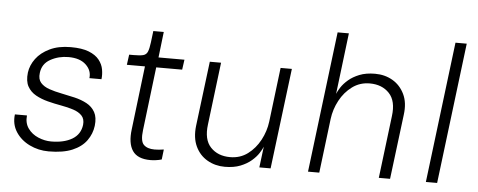

<svg xmlns="http://www.w3.org/2000/svg" viewBox="-48 -819 2369 951"><g transform="rotate(5 1136.0 -344.0)"><path d="M220 12Q169 12 125 -9.5Q81 -31 56.5 -69Q32 -107 38 -156H98Q94 -118 113 -91.5Q132 -65 164 -51.5Q196 -38 228 -38Q292 -38 332.5 -62Q373 -86 379 -134Q382 -163 366.5 -179.5Q351 -196 323.5 -205Q296 -214 262 -220Q228 -226 195 -234.5Q162 -243 135 -258Q108 -273 93.5 -299Q79 -325 84 -368Q89 -405 113 -437.5Q137 -470 180.5 -491Q224 -512 285 -512Q341 -512 375 -498.5Q409 -485 426.5 -463Q444 -441 448.5 -415.5Q453 -390 450 -367H390Q395 -405 365 -433.5Q335 -462 278 -462Q229 -462 188.5 -439.5Q148 -417 143 -371Q139 -340 154.5 -322.5Q170 -305 197.5 -295.5Q225 -286 258.5 -279.5Q292 -273 325.5 -265Q359 -257 386 -242.5Q413 -228 427.5 -202Q442 -176 437 -134Q432 -94 408 -60.5Q384 -27 338 -7.5Q292 12 220 12Z M726 11Q662 11 637 -26Q612 -63 621 -133L659 -449H569L576 -500H599Q630 -500 645.5 -504Q661 -508 667.5 -523Q674 -538 678 -570L685 -627H737L722 -499H851L844 -449H715L677 -134Q670 -79 688 -61Q706 -43 742 -43Q752 -43 764 -44Q776 -45 788 -47L782 3Q769 7 753.5 9Q738 11 726 11Z M1385 -500 1323 0H1267L1280 -104Q1275 -91 1262.5 -71.5Q1250 -52 1228 -33Q1206 -14 1173.5 -1Q1141 12 1096 12Q1048 12 1009 -10.5Q970 -33 950 -75.5Q930 -118 937 -178L977 -500H1033L995 -190Q985 -114 1021 -76Q1057 -38 1118 -38Q1168 -38 1205.5 -66Q1243 -94 1266.5 -138Q1290 -182 1296 -230L1329 -500Z M1509 0 1595 -700H1651L1614 -396Q1619 -409 1631.5 -428.5Q1644 -448 1666 -467Q1688 -486 1720.5 -499Q1753 -512 1798 -512Q1847 -512 1885.5 -489.5Q1924 -467 1944.5 -424.5Q1965 -382 1957 -322L1917 0H1861L1899 -310Q1909 -386 1873 -424Q1837 -462 1776 -462Q1727 -462 1689 -434Q1651 -406 1627.5 -362Q1604 -318 1598 -270L1565 0Z M2095 0 2181 -700H2237L2151 0Z"/></g></svg>

Font: Inclusive Sans Light
Style: Italic
Weight: 300
Italic angle: -7°
Designer: Olivia King
Foundry: Olivia King
Version: Version 2.004